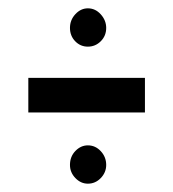

<svg xmlns="http://www.w3.org/2000/svg" viewBox="-20 -543 415 461"><path d="M191 -431Q173 -431 160.5 -444Q148 -457 148 -476Q148 -495 161 -509Q174 -523 191 -523Q209 -523 222 -508.5Q235 -494 235 -476Q235 -457 222 -444Q209 -431 191 -431ZM48 -273V-356H328V-273ZM191 -102Q174 -102 161 -115.5Q148 -129 148 -147Q148 -167 161 -180.5Q174 -194 191 -194Q209 -194 222 -180Q235 -166 235 -147Q235 -129 222 -115.5Q209 -102 191 -102Z"/></svg>

Font: Inconsolata Condensed SemiBold
Style: Regular
Weight: 600
Width: 3
Monospace: yes
Designer: Raph Levien, Cyreal, Brenton Simpson
Foundry: Raph Levien, Cyreal, Google
Version: Version 3.100; ttfautohint (v1.8.4.7-5d5b)